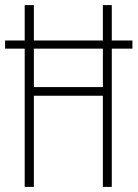

<svg xmlns="http://www.w3.org/2000/svg" viewBox="-20 -734 540 754"><path d="M77 0H113V-358H384V0H419V-543H500V-575H419V-714H384V-575H113V-714H77V-575H0V-543H77ZM113 -392V-543H384V-392Z"/></svg>

Font: Noto Sans Bengali ExtraCondensed ExtraLight
Style: Regular
Weight: 200
Width: 2
Designer: Joana Ranito - Universal Thirst; Jelle Bosma - Monotype Design Team
Foundry: Universal Thirst ehf.
Version: Version 3.000